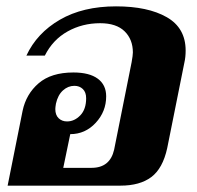

<svg xmlns="http://www.w3.org/2000/svg" viewBox="-20 -584 619 604"><path d="M51 -235Q62 -288 101.5 -322Q141 -356 211 -356Q261 -356 287.5 -336.5Q314 -317 314 -281Q314 -233 281 -197.5Q248 -162 201 -162L179 -56H268Q326 -56 339 -113L394 -388Q398 -410 398 -419Q398 -460 372 -485.5Q346 -511 295 -511Q239 -511 192.5 -485Q146 -459 121 -409H63Q96 -480 168.5 -522Q241 -564 345 -564Q445 -564 504.5 -530Q564 -496 564 -425Q564 -404 560 -387L506 -118Q492 -54 456 -27Q420 0 359 0H4ZM251 -275Q251 -294 240.5 -304Q230 -314 214 -314Q194 -314 178 -299.5Q162 -285 156 -258Q154 -246 154 -241Q154 -222 164.5 -212Q175 -202 191 -202Q214 -202 232.5 -221Q251 -240 251 -275Z"/></svg>

Font: Trirong ExtraBold
Style: Italic
Weight: 800
Italic angle: -12°
Designer: Katatrad Team
Foundry: CadsonDemak
Version: Version 1.001